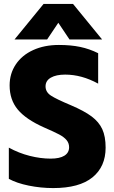

<svg xmlns="http://www.w3.org/2000/svg" viewBox="-20 -943 583 978"><path d="M202 -923H352L500 -742H334L277 -827L220 -742H54ZM25 -32V-191Q76 -163 131.5 -149Q187 -135 238 -135Q284 -135 308 -150Q332 -165 332 -193Q332 -214 319 -229.5Q306 -245 281.5 -258Q257 -271 204 -294Q112 -335 70.5 -385Q29 -435 29 -508Q29 -568 60.5 -615Q92 -662 149 -688Q206 -714 280 -714Q341 -714 388.5 -704Q436 -694 480 -672V-517Q396 -563 312 -563Q266 -563 239 -547.5Q212 -532 212 -503Q212 -474 239.5 -456Q267 -438 341 -407Q409 -378 446.5 -350Q484 -322 501 -285Q518 -248 518 -191Q518 -94 451 -39.5Q384 15 251 15Q188 15 126.5 2.5Q65 -10 25 -32Z"/></svg>

Font: Readiness
Style: Bold
Weight: 700
Designer: Katatrad Team
Foundry: CadsonDemak
Version: Version 1.00;January 16, 2020;FontCreator 12.0.0.2550 64-bit